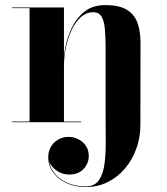

<svg xmlns="http://www.w3.org/2000/svg" viewBox="-20 -490 668 770"><path d="M324 260Q280 260 246 244Q212 228 192.8 201Q173.5 174 173.5 141Q173.5 104.5 197.5 81.8Q221.5 59 255.5 59Q275.5 59 294 68.2Q312.5 77.5 324.2 94.5Q336 111.5 336 135.5Q336 165.5 315 187.8Q294 210 257.5 210Q235.5 210 216.8 200Q198 190 186.2 174.2Q174.5 158.5 174.5 141H176Q176 173.5 195 200Q214 226.5 247.2 242Q280.5 257.5 324 257.5Q359.5 257.5 376.8 232.5Q394 207.5 399.2 166.5Q404.5 125.5 404 76.5Q403.5 27.5 403.5 -20V-301L543.5 -319.5L543 11.5Q543 60 527.2 104.8Q511.5 149.5 482.2 184.5Q453 219.5 413 239.8Q373 260 324 260ZM28.5 0V-2.5H305.5V0ZM98.5 0V-457.5H28.5V-460H236.5V0ZM234 -225.5Q234 -256.5 241.5 -297.8Q249 -339 267.8 -378.2Q286.5 -417.5 319 -443.5Q351.5 -469.5 402 -469.5Q459.5 -469.5 489.8 -450.2Q520 -431 531.8 -397Q543.5 -363 543.5 -319.5L403.5 -301Q403.5 -345.5 400.2 -376.8Q397 -408 386.5 -424.5Q376 -441 354.5 -441Q326 -441 304 -421Q282 -401 267 -369Q252 -337 244.2 -299.2Q236.5 -261.5 236.5 -225.5Z"/></svg>

Font: Bodoni Moda 72pt
Style: Bold
Weight: 700
Designer: Owen Earl
Foundry: indestructible type
Version: Version 2.004